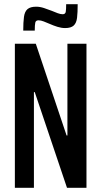

<svg xmlns="http://www.w3.org/2000/svg" viewBox="-20 -897 484 917"><path d="M51 0V-688H151L298 -250H302V-688H393V0H300L146 -457H142V0ZM91 -751Q91 -791 94.5 -816.5Q98 -842 111.5 -853.5Q125 -865 153 -865Q171 -865 190.5 -858.5Q210 -852 228 -845Q242 -839 255.5 -834Q269 -829 279 -829Q292 -829 294 -840.5Q296 -852 296 -877H351Q351 -837 348 -812Q345 -787 332 -775Q319 -763 291 -763Q273 -763 254 -769Q235 -775 217 -783Q203 -789 189 -794.5Q175 -800 164 -800Q151 -800 148.5 -789Q146 -778 146 -751Z"/></svg>

Font: Saira ExtraCondensed SemiBold
Style: Regular
Weight: 600
Width: 2
Designer: Hector Gatti with collaboration of the Omnibus-Type team
Foundry: Omnibus-Type
Version: Version 1.101